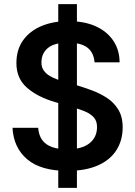

<svg xmlns="http://www.w3.org/2000/svg" viewBox="-20 -820 658 936"><path d="M441 -516Q437 -564 406 -588Q375 -612 310 -612Q245 -612 213.5 -586Q182 -560 182 -515Q182 -492 193.5 -476Q205 -460 223 -449.5Q241 -439 261 -432Q281 -425 298 -420L362 -402Q391 -393 428 -379.5Q465 -366 499.5 -344Q534 -322 556 -287Q578 -252 578 -199Q578 -136 547.5 -88Q517 -40 457 -13.5Q397 13 308 13Q179 13 112.5 -43.5Q46 -100 41 -197H166Q169 -160 186 -137Q203 -114 234 -103Q265 -92 308 -92Q378 -92 415.5 -121Q453 -150 453 -201Q453 -230 437.5 -247.5Q422 -265 395 -276.5Q368 -288 334 -297L253 -321Q165 -346 112.5 -391.5Q60 -437 60 -512Q60 -578 92.5 -623.5Q125 -669 182 -693Q239 -717 313 -717Q392 -717 447.5 -691.5Q503 -666 533 -620.5Q563 -575 563 -516ZM355 96H264V-800H355Z"/></svg>

Font: Asta Sans
Style: Bold
Weight: 700
Designer: 42dot
Version: Version 1.000